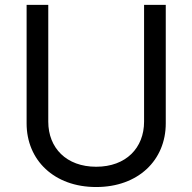

<svg xmlns="http://www.w3.org/2000/svg" viewBox="-20 -747 781 780"><path d="M565.3 -727.3V-252.8C565.3 -146.3 492.2 -69.6 370.7 -69.6C249.3 -69.6 176.1 -146.3 176.1 -252.8V-727.3H88.1V-245.7C88.1 -96.6 199.6 12.8 370.7 12.8C541.9 12.8 653.4 -96.6 653.4 -245.7V-727.3Z"/></svg>

Font: Magic Ui Pro
Style: Regular
Weight: 400
Designer: Stefan Endress, Andreas Faust
Version: Version 1.000;FEAKit 1.0